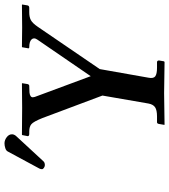

<svg xmlns="http://www.w3.org/2000/svg" viewBox="32 -798 766 871"><g transform="rotate(-90 415.5 -362.0)"><path d="M381.8 -71.8 418 -280.8 315.9 -553.2Q299.8 -593.3 288.3 -603Q276.9 -612.8 254.9 -612.8H244.1Q239.3 -612.8 236.3 -614.7Q233.4 -616.7 233.9 -620.1L238.8 -645L241.2 -646Q349.6 -645 362.8 -645L472.2 -646L474.1 -645L470.2 -621.1Q468.3 -612.8 461.9 -612.8Q441.9 -612.8 431.9 -611.8Q421.9 -610.8 415.8 -606.9Q409.7 -603 410.2 -595.9Q410.6 -588.9 416 -576.2L505.9 -334L671.9 -576.2Q682.6 -591.3 672.9 -602.1Q663.1 -612.8 637.2 -612.8Q630.4 -612.8 632.8 -620.1L637.2 -645L639.2 -646Q714.8 -645 726.1 -645L829.1 -646L831.1 -645L827.1 -621.1Q825.7 -612.8 815.9 -612.8H795.9Q773.4 -612.8 759.8 -605.2Q746.1 -597.7 730 -574.2L538.1 -293L499 -71.8Q494.6 -49.3 505.1 -41.3Q515.6 -33.2 544.9 -33.2H569.8Q573.2 -33.2 575.4 -30.5Q577.6 -27.8 577.1 -23.9L573.2 -1L569.8 1Q466.3 -1 429.2 -1L285.2 1V-1L289.1 -23.9Q290.5 -33.2 296.9 -33.2H323.2Q352.1 -33.2 365 -42Q377.9 -50.8 381.8 -71.8ZM201.2 -725.1Q215.8 -725.1 229 -715.1Q242.2 -705.1 242.2 -691.9V-688Q240.2 -678.2 232.9 -670.9L120.1 -548.8Q114.3 -542 102.1 -542Q96.7 -542 90.3 -546.1Q84 -550.3 84 -555.2Q84 -561 86.9 -566.9L164.1 -710Q168 -717.8 179.2 -721.4Q190.4 -725.1 201.2 -725.1Z"/></g></svg>

Font: Linux Libertine G
Style: Semibold Italic
Weight: 600
Italic angle: -11.5°
Designer: Philipp H. Poll
Foundry: Philipp H. Poll
Version: Version 5.1.1